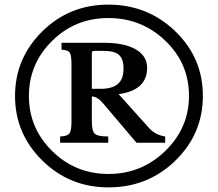

<svg xmlns="http://www.w3.org/2000/svg" viewBox="-20 -800 942 830"><path d="M857 -386Q857 -221 738 -105.5Q619 10 449 10Q281 10 163 -106Q45 -222 45 -385Q45 -548 162.5 -664Q280 -780 448 -780Q618 -780 737.5 -665Q857 -550 857 -386ZM797 -386Q797 -526 694.5 -624Q592 -722 448 -722Q305 -722 205 -623Q105 -524 105 -385Q105 -246 205.5 -147Q306 -48 449 -48Q592 -48 694.5 -147.5Q797 -247 797 -386ZM616 -507Q616 -410 493 -393L623 -248Q650 -217 694 -210V-183H570L425 -354Q400 -383 377 -383V-276Q377 -234 389.5 -222Q402 -210 448 -210V-183H240V-210Q271 -211 280 -223Q289 -235 289 -273V-522Q289 -561 281.5 -572.5Q274 -584 246 -585V-615H430Q518 -615 567 -586.5Q616 -558 616 -507ZM377 -571V-416H414Q465 -416 489.5 -437Q514 -458 514 -504Q514 -545 494.5 -562.5Q475 -580 430 -580H387Q377 -580 377 -571Z"/></svg>

Font: Libre Baskerville
Style: Bold
Weight: 700
Designer: Pablo Impallari, Rodrigo Fuenzalida
Foundry: Pablo Impallari, Rodrigo Fuenzalida
Version: Version 1.000